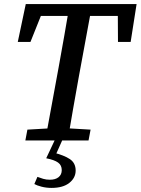

<svg xmlns="http://www.w3.org/2000/svg" viewBox="-20 -687 688 939"><path d="M67 -482 106 -667H648L619 -482H557L556 -650L596 -609H130L199 -657L129 -482ZM104 0 114 -53 252 -61H285L423 -53L413 0ZM201 0 267 -359Q281 -436 294.5 -513Q308 -590 321 -667H431L365 -309Q351 -232 337.5 -154.5Q324 -77 311 0ZM206 87 247 0H284L246 85L240 59Q293 72 321.5 91Q350 110 350 147Q350 183 319 207.5Q288 232 232 232Q206 232 183 226Q160 220 148 213L163 178Q176 183 191 187.5Q206 192 224 192Q251 192 266.5 179.5Q282 167 282 145Q282 121 264 108Q246 95 206 87Z"/></svg>

Font: Source Serif 4 Medium
Style: Italic
Weight: 500
Italic angle: -12°
Designer: Frank Grießhammer
Foundry: Adobe Systems Incorporated
Version: Version 4.004;hotconv 1.0.116;makeotfexe 2.5.65601